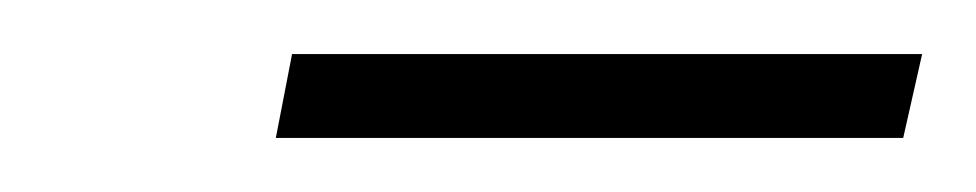

<svg xmlns="http://www.w3.org/2000/svg" viewBox="-20 -689 361 71"><path d="M82 -638 88 -669H321L314 -638Z"/></svg>

Font: Saira SemiCondensed Thin
Style: Italic
Weight: 250
Width: 4
Italic angle: -12°
Designer: Hector Gatti with collaboration of the Omnibus-Type team
Foundry: Omnibus-Type
Version: Version 1.101